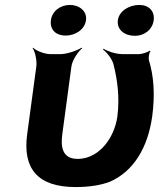

<svg xmlns="http://www.w3.org/2000/svg" viewBox="-20 -747 643 777"><path d="M286 10C340 10 387 3 426 -12C520 -54 578 -148 596 -276C608 -365 602 -440 583 -502C580 -512 583 -533 589 -540L586 -542C579 -536 554 -528 543 -528H476C448 -528 414 -540 399 -550L397 -546C412 -536 433 -509 439 -488C455 -424 465 -354 455 -276C449 -231 429 -188 404 -159C380 -131 344 -104 294 -104C233 -104 225 -151 232 -203L269 -478C272 -502 296 -539 313 -552L310 -554C292 -542 250 -528 226 -528H184C160 -528 125 -542 114 -554L112 -552C122 -539 130 -502 127 -478L90 -204C71 -65 132 10 286 10ZM246 -603C284 -603 323 -627 328 -665C333 -702 301 -727 263 -727C225 -727 191 -703 186 -665C181 -626 207 -603 246 -603ZM526 -602C564 -602 597 -627 602 -665C607 -702 582 -727 544 -727C503 -727 462 -703 457 -665C452 -627 484 -602 526 -602Z"/></svg>

Font: Asimov
Style: EdgeWideIt
Weight: 500
Designer: Google
Version: Version 2.000980: 2014